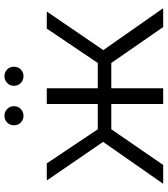

<svg xmlns="http://www.w3.org/2000/svg" viewBox="35 -791 756 866"><g transform="rotate(-90 413.0 -358.0)"><path d="M448 0H377V-234H263L102 0H17L206 -271L32 -525H109L263 -295H377V-525H448V-295H562L717 -525H794L620 -270L809 0H724L562 -234H448ZM324 -630Q306 -630 293.5 -642Q281 -654 281 -673Q281 -692 293.5 -704Q306 -716 324 -716Q341 -716 354 -704Q367 -692 367 -673Q367 -654 354 -642Q341 -630 324 -630ZM502 -630Q485 -630 472 -642Q459 -654 459 -673Q459 -692 472 -704Q485 -716 502 -716Q520 -716 532.5 -704Q545 -692 545 -673Q545 -654 532.5 -642Q520 -630 502 -630Z"/></g></svg>

Font: Modern
Style: Small
Weight: 400
Designer: Julieta Ulanovsky
Foundry: Julieta Ulanovsky
Version: Version 8.000